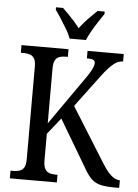

<svg xmlns="http://www.w3.org/2000/svg" viewBox="-61 -978 739 1025"><g transform="rotate(5 308.5 -465.5)"><path d="M31 0V-41H45Q65 -41 80 -46Q95 -51 103.5 -65Q112 -79 112 -108V-606Q112 -635 103.5 -649Q95 -663 80 -668Q65 -673 47 -673H31V-714H283V-673H271Q253 -673 238 -668Q223 -663 215 -648Q207 -633 207 -603V-310L379 -556Q398 -582 408.5 -600Q419 -618 424 -630.5Q429 -643 429 -652Q429 -665 418.5 -669.5Q408 -674 385 -674V-714H579V-674Q559 -674 541 -663Q523 -652 504 -631.5Q485 -611 463 -581L339 -415L522 -122Q538 -96 553.5 -78Q569 -60 584.5 -50.5Q600 -41 615 -41H617V0H592Q554 0 528.5 -4.5Q503 -9 485 -20Q467 -31 452 -50.5Q437 -70 420 -101L277 -342L207 -254V-111Q207 -82 215.5 -66.5Q224 -51 239 -46Q254 -41 273 -41H283V0ZM284 -771Q276 -794 260 -820.5Q244 -847 227.5 -873Q211 -899 197 -918V-931H235Q250 -916 266.5 -899.5Q283 -883 298.5 -865.5Q314 -848 327 -830Q340 -848 355.5 -865.5Q371 -883 388 -899.5Q405 -916 420 -931H458V-918Q445 -899 428 -873Q411 -847 396 -820.5Q381 -794 371 -771Z"/></g></svg>

Font: Noto Serif Condensed
Style: Regular
Weight: 400
Width: 3
Designer: Monotype Design Team
Foundry: Monotype Imaging Inc.
Version: Version 2.015